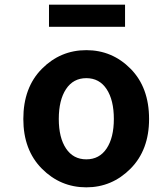

<svg xmlns="http://www.w3.org/2000/svg" viewBox="-20 -789 666 823"><path d="M350 14Q239 14 159.5 -66Q80 -146 80 -279Q80 -414 159.5 -494Q239 -574 350 -574Q461 -574 540 -494Q619 -414 619 -279Q619 -146 539.5 -66Q460 14 350 14ZM468 -279Q468 -360 437 -407Q406 -454 350 -454Q294 -454 263 -407Q232 -360 232 -279Q232 -199 263 -152.5Q294 -106 350 -106Q406 -106 437 -152.5Q468 -199 468 -279ZM190 -674V-769H516V-674Z"/></svg>

Font: NotoSansHansBold
Style: Bold
Weight: 700
Designer: Ryoko NISHIZUKA  (kana & ideographs); Paul D. Hunt (Latin, Greek & Cyrillic); Wenlong ZHANG  (bopomofo); Sandoll Communi
Foundry: Adobe Systems Incorporated
Version: Version 1.00;December 8, 2021;FontCreator 13.0.0.2675 64-bit